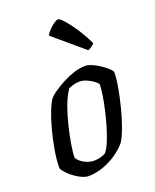

<svg xmlns="http://www.w3.org/2000/svg" viewBox="-141 -835 741 916"><g transform="rotate(-20 230.0 -376.5)"><path d="M148 0Q135 0 118.5 -7Q102 -14 84.5 -26Q67 -38 52.5 -52.5Q38 -67 30 -82Q30 -124 38.5 -173Q47 -222 59.5 -269.5Q72 -317 87 -355Q102 -393 116 -411Q126 -422 148 -437Q170 -452 197.5 -466.5Q225 -481 255 -490.5Q285 -500 312 -500Q326 -500 345 -492Q364 -484 383 -471.5Q402 -459 416 -446.5Q430 -434 433 -425Q433 -394 425 -348.5Q417 -303 404.5 -254Q392 -205 377 -163.5Q362 -122 347 -98Q321 -67 288 -45.5Q255 -24 218.5 -12Q182 0 148 0ZM199 -60Q207 -60 217 -61.5Q227 -63 238 -66.5Q249 -70 258 -75Q271 -90 284 -120.5Q297 -151 308.5 -190Q320 -229 329 -268.5Q338 -308 343 -341.5Q348 -375 348 -395Q338 -407 323.5 -416.5Q309 -426 293 -432.5Q277 -439 260 -439Q247 -439 233.5 -435.5Q220 -432 205 -426Q183 -394 167 -349.5Q151 -305 139.5 -257Q128 -209 121.5 -168Q115 -127 115 -104Q123 -92 136 -82Q149 -72 166 -66Q183 -60 199 -60ZM352 -565 199 -695Q206 -708 219 -721.5Q232 -735 245.5 -744Q259 -753 266 -753Q274 -753 293 -732.5Q312 -712 337 -675Q362 -638 386 -588Q381 -583 371.5 -575.5Q362 -568 352 -565Z"/></g></svg>

Font: Texturina 12pt
Style: Italic
Weight: 400
Italic angle: -11°
Designer: Guillermo Torres Carreño
Foundry: Omnibus-Type
Version: Version 1.002